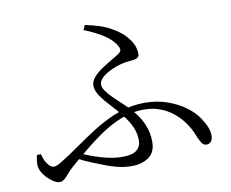

<svg xmlns="http://www.w3.org/2000/svg" viewBox="-81 -854 1162 964"><g transform="rotate(-10 500.0 -372.5)"><path d="M397.8 -726.2 409.1 -750.1Q447 -742.2 481.7 -731.2Q516.5 -720.1 547.7 -701Q590.8 -677.1 619.7 -639.5Q648.7 -601.9 648.7 -559.9Q648.7 -548.3 641.2 -542.7Q633.7 -537 621.5 -535.1Q609.3 -533.2 594.3 -532.1Q579.3 -530.9 564.5 -527.7Q548.6 -524.6 527.2 -516.7Q505.8 -508.9 485.1 -497.4Q464.4 -486 450.9 -471.6Q437.4 -457.3 437.4 -441Q437.4 -425.8 450.6 -407.2Q463.8 -388.6 484.2 -368.5Q504.6 -348.4 526.2 -328.6Q547.7 -308.8 563.6 -291.9Q605.4 -246.1 623.1 -202.7Q640.8 -159.4 640.8 -113.9Q640.8 -61.4 606.5 -36.4Q572.2 -11.4 518.3 -11.4Q499.2 -11.4 479.7 -14Q460.2 -16.6 439.6 -22.2Q419.1 -27.7 396 -35.8Q363 -48.2 323.9 -64Q284.8 -79.8 241.4 -103.1L258.4 -125.2Q291.7 -110.8 329.3 -96.7Q366.9 -82.6 406 -73.9Q445.2 -65.2 482.8 -65.2Q531.7 -65.2 553.8 -83.3Q575.8 -101.5 575.8 -133.6Q575.8 -165.6 562.5 -198.7Q549.1 -231.8 514.7 -274.1Q492.6 -302.2 465.4 -330.7Q438.3 -359.3 418.4 -387.7Q398.5 -416.2 398.5 -442.6Q398.5 -464.4 415.7 -484.3Q433 -504.3 458 -521.1Q483 -537.9 507.4 -552Q531.7 -566 546.7 -575.8Q560.7 -585.5 562.6 -593.9Q564.5 -602.3 557.1 -615.7Q540 -648.3 497.1 -676.4Q454.3 -704.4 397.8 -726.2ZM79.2 -149.7Q85.9 -120 101.4 -98.3Q116.9 -76.6 132.7 -76.6Q140.9 -76.6 149.8 -80.1Q158.6 -83.6 174.5 -93.4Q190.4 -103.2 217.4 -120.7Q269.9 -157.2 320.3 -191.6Q370.7 -226 421.1 -253.4Q471.5 -280.8 524.6 -297Q577.8 -313.3 635.6 -313.3Q699 -313.3 751.6 -294.5Q804.2 -275.7 843.4 -246.9Q882.6 -218 903.2 -186.2Q922.5 -157.6 930.9 -135.2Q939.3 -112.8 939.3 -92.1Q939.3 -75.9 931.2 -64.3Q923.1 -52.6 906 -52.6Q891.1 -52.6 880.9 -69.7Q870.6 -86.9 861.3 -110.1Q848.4 -143.8 826.8 -174Q805.2 -204.1 775.5 -228.5Q745.8 -252.8 708.3 -266.6Q670.7 -280.4 625.8 -280.4Q575.9 -280.4 528.4 -264.5Q480.8 -248.6 433.1 -219.6Q385.3 -190.5 334.3 -149.9Q283.3 -109.4 226.8 -59.9Q208.7 -43.7 196.5 -29Q184.4 -14.2 173.3 -4.8Q162.3 4.7 147.2 4.7Q132 4.7 109.6 -11.6Q87.2 -27.9 69.9 -52.1Q52.5 -76.3 52.5 -100.6Q52.5 -113.7 54.4 -125.5Q56.2 -137.4 58.7 -148.9Z"/></g></svg>

Font: Noto Serif HK
Style: Regular
Weight: 200
Designer: Ryoko NISHIZUKA 西塚涼子 (kana & ideographs); Frank Grießhammer (Latin, Greek & Cyrillic); Wenlong ZHANG 张文龙 (bopomofo); San
Foundry: Adobe
Version: Version 2.001;hotconv 1.1.0;makeotfexe 2.6.0